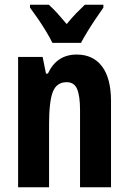

<svg xmlns="http://www.w3.org/2000/svg" viewBox="-20 -786 541 806"><path d="M302 -557Q371 -557 408.5 -507Q446 -457 446 -362V0H316V-324Q316 -382 304 -411.5Q292 -441 260 -441Q218 -441 202 -401Q186 -361 186 -263V0H56V-547H159L173 -477H181Q218 -557 302 -557ZM200 -606Q191 -625 174.5 -652.5Q158 -680 139.5 -707Q121 -734 106 -754V-766H185Q202 -751 221 -730Q240 -709 260 -685Q282 -712 299.5 -730Q317 -748 336 -766H414V-754Q400 -734 382 -707.5Q364 -681 347.5 -654Q331 -627 320 -606Z"/></svg>

Font: Noto Sans Lao ExtraCondensed
Style: Bold
Weight: 700
Width: 2
Designer: Monotype Design Team
Foundry: Monotype Imaging Inc.
Version: Version 2.003; ttfautohint (v1.8.4.7-5d5b)